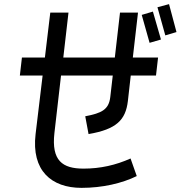

<svg xmlns="http://www.w3.org/2000/svg" viewBox="-20 -872 873 928"><path d="M833 -717 797 -852 741 -837 779 -701ZM758 -681 719 -816 665 -800 703 -665ZM392 -310 408 -224C543 -247 587 -292 598 -383L612 -507H734L744 -594H622L647 -811H560L535 -594H286L311 -811H223L197 -594H86L76 -507H186L152 -224C131 -47 229 36 374 36C475 36 570 14 641 -21L611 -106C540 -74 465 -57 384 -57C282 -57 228 -95 243 -229L275 -507H525L513 -403C506 -342 471 -325 392 -310Z"/></svg>

Font: Smiley Sans Oblique
Style: Regular
Weight: 400
Italic angle: -8°
Designer: oooooohmygosh, Nagisa Chen, Janine Sui, Heda Shi, Jian Li
Foundry: atelierAnchor
Version: Version 2.0.1